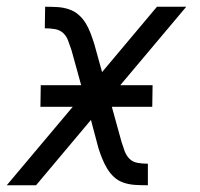

<svg xmlns="http://www.w3.org/2000/svg" viewBox="-23 -550 593 570"><path d="M-3 0 193 -233H97L98 -297H218L189 -402Q184 -415 179.5 -428.5Q175 -442 165 -451.5Q155 -461 140.5 -463.5Q126 -466 110 -466L111 -530Q129 -530 147 -529Q165 -528 181.5 -522.5Q198 -517 210.5 -506Q223 -495 231.5 -481Q240 -467 246 -451Q252 -435 257 -419L280 -336L443 -530H530L334 -297H430L429 -233H309L338 -128Q342 -115 347 -101.5Q352 -88 361.5 -78.5Q371 -69 385.5 -66.5Q400 -64 416 -64V0Q398 0 379.5 -1Q361 -2 344.5 -7.5Q328 -13 316 -24Q304 -35 295.5 -49Q287 -63 280.5 -79Q274 -95 269 -111L247 -194L84 0Z"/></svg>

Font: Lode
Style: Italic
Weight: 400
Italic angle: -11°
Monospace: yes
Designer: Belleve Invis
Foundry: Belleve Invis
Version: Version 29.2.0; ttfautohint (v1.8.3)